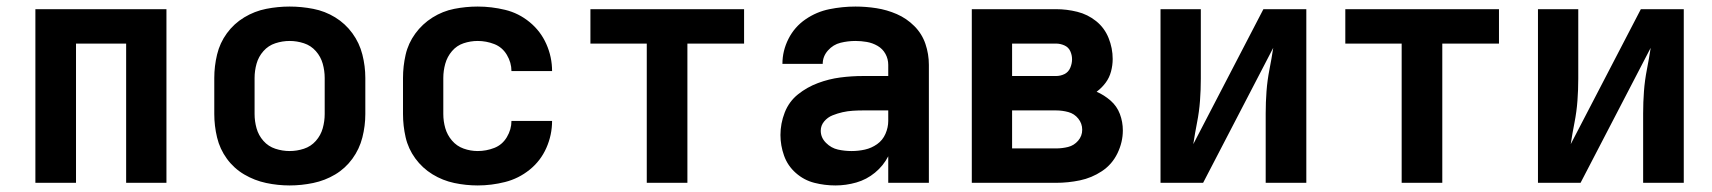

<svg xmlns="http://www.w3.org/2000/svg" viewBox="-20 -558 5224 586"><path d="M88 0H212V-425H365V0H488V-530H88Z M864 8Q900 8 936 0.5Q972 -7 1003 -25.5Q1034 -44 1055.5 -73.5Q1077 -103 1086 -138.5Q1095 -174 1095 -210V-320Q1095 -356 1086 -391.5Q1077 -427 1055.5 -456.5Q1034 -486 1003 -505Q972 -524 936 -531Q900 -538 864 -538Q828 -538 792.5 -531Q757 -524 725.5 -505Q694 -486 672.5 -456.5Q651 -427 642.5 -391.5Q634 -356 634 -320V-210Q634 -174 642.5 -138.5Q651 -103 672.5 -73.5Q694 -44 725.5 -25.5Q757 -7 792.5 0.5Q828 8 864 8ZM864 -97Q842 -97 820.5 -104Q799 -111 784 -128Q769 -145 763 -166.5Q757 -188 757 -210V-320Q757 -342 763 -363.5Q769 -385 784 -402Q799 -419 820.5 -426Q842 -433 864 -433Q886 -433 907.5 -426Q929 -419 944 -402Q959 -385 965 -363.5Q971 -342 971 -320V-210Q971 -188 965 -166.5Q959 -145 944 -128Q929 -111 907.5 -104Q886 -97 864 -97Z M1438 8Q1480 8 1521.5 -2.5Q1563 -13 1596.5 -40Q1630 -67 1647.5 -106.5Q1665 -146 1665 -189H1541Q1541 -163 1527 -139.5Q1513 -116 1488.5 -106.5Q1464 -97 1438 -97Q1416 -97 1395 -104.5Q1374 -112 1359.5 -129Q1345 -146 1339 -167Q1333 -188 1333 -210V-320Q1333 -342 1339 -363.5Q1345 -385 1359.5 -402Q1374 -419 1395 -426Q1416 -433 1438 -433Q1464 -433 1488.5 -423.5Q1513 -414 1527 -390.5Q1541 -367 1541 -341H1665Q1665 -384 1647.5 -423.5Q1630 -463 1596.5 -490.5Q1563 -518 1521.5 -528Q1480 -538 1438 -538Q1402 -538 1366.5 -531Q1331 -524 1300 -504.5Q1269 -485 1247.5 -455.5Q1226 -426 1218 -391Q1210 -356 1210 -320V-210Q1210 -174 1218 -139Q1226 -104 1247.5 -74.5Q1269 -45 1300 -26Q1331 -7 1366.5 0.5Q1402 8 1438 8Z M1954 0H2078V-425H2251V-530H1782V-425H1954Z M2530 8Q2562 8 2593.5 -1Q2625 -10 2650.5 -31Q2676 -52 2691 -81V0H2815V-360Q2815 -393 2804.5 -424Q2794 -455 2770.5 -478.5Q2747 -502 2717 -515Q2687 -528 2655 -533Q2623 -538 2591 -538Q2551 -538 2511.5 -530Q2472 -522 2438.5 -499Q2405 -476 2386.5 -439.5Q2368 -403 2368 -363H2491Q2491 -386 2507 -404Q2523 -422 2545.5 -427.5Q2568 -433 2591 -433Q2608 -433 2625.5 -430Q2643 -427 2658.5 -418Q2674 -409 2682.5 -393.5Q2691 -378 2691 -360V-326H2614Q2579 -326 2544.5 -321.5Q2510 -317 2476.5 -304.5Q2443 -292 2415.5 -270Q2388 -248 2375 -214.5Q2362 -181 2362 -146Q2362 -114 2373 -83Q2384 -52 2409 -30Q2434 -8 2465.5 0Q2497 8 2530 8ZM2579 -97Q2558 -97 2537.5 -101.5Q2517 -106 2501 -122Q2485 -138 2485 -159Q2485 -175 2495.5 -187.5Q2506 -200 2521 -206Q2536 -212 2551.5 -215.5Q2567 -219 2583 -220Q2599 -221 2614 -221H2691V-189Q2691 -169 2682.5 -149.5Q2674 -130 2657 -118Q2640 -106 2620 -101.5Q2600 -97 2579 -97Z M2946 0H3203Q3240 0 3276 -7.5Q3312 -15 3343 -35.5Q3374 -56 3390.5 -90Q3407 -124 3407 -160Q3407 -186 3398 -210Q3389 -234 3369.5 -251Q3350 -268 3327 -278Q3343 -290 3354.5 -305.5Q3366 -321 3371 -340Q3376 -359 3376 -378Q3376 -411 3363.5 -442Q3351 -473 3325.5 -493.5Q3300 -514 3268 -522Q3236 -530 3203 -530H2946ZM3069 -326V-425H3203Q3216 -425 3228.5 -419.5Q3241 -414 3246.5 -402Q3252 -390 3252 -377Q3252 -364 3246.5 -351Q3241 -338 3229 -332Q3217 -326 3203 -326ZM3203 -105H3069V-221H3203Q3222 -221 3240.5 -216Q3259 -211 3271 -196Q3283 -181 3283 -162Q3283 -143 3270.5 -128.5Q3258 -114 3240 -109.5Q3222 -105 3203 -105Z M3522 0H3652L3866 -412Q3861 -379 3854.5 -346Q3848 -313 3845.5 -279.5Q3843 -246 3843 -212V0H3967V-530H3836L3622 -118Q3627 -151 3633.5 -184Q3640 -217 3642.5 -250.5Q3645 -284 3645 -318V-530H3522Z M4258 0H4382V-425H4555V-530H4086V-425H4258Z M4674 0H4804L5018 -412Q5013 -379 5006.5 -346Q5000 -313 4997.5 -279.5Q4995 -246 4995 -212V0H5119V-530H4988L4774 -118Q4779 -151 4785.5 -184Q4792 -217 4794.5 -250.5Q4797 -284 4797 -318V-530H4674Z"/></svg>

Font: Iosevka Sparkle
Style: Bold
Weight: 700
Designer: Belleve Invis
Foundry: Belleve Invis
Version: Version 4.5.0; ttfautohint (v1.8.3)